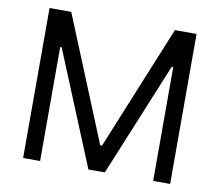

<svg xmlns="http://www.w3.org/2000/svg" viewBox="-80 -822 1048 917"><g transform="rotate(10 444.5 -363.5)"><path d="M88.1 -727.3H193.2L440.3 -123.6H448.9L696 -727.3H801.1V0H718.8V-552.6H711.6L484.4 0H404.8L177.6 -552.6H170.5V0H88.1Z"/></g></svg>

Font: Inter P
Style: Regular
Weight: 400
Designer: Rasmus Andersson
Foundry: rsms
Version: Version 3.018;git-588b23468